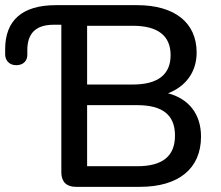

<svg xmlns="http://www.w3.org/2000/svg" viewBox="-20 -725 857 745"><path d="M523 0C672 0 760 -70 760 -195C760 -283 712 -342 632 -363C700 -389 743 -445 743 -521C743 -637 658 -705 512 -705H197C65 -705 0 -645 0 -534V-514C0 -493 14 -472 43 -472C73 -472 86 -492 86 -511V-530C86 -597 120 -629 189 -629H218V-56C218 -20 238 0 274 0ZM318 -625H495C593 -625 642 -586 642 -511C642 -436 593 -397 495 -397H318ZM318 -317H512C611 -317 659 -279 659 -199C659 -119 611 -80 512 -80H318Z"/></svg>

Font: Nunito SemiBold
Style: Regular
Weight: 600
Designer: Vernon Adams
Foundry: Vernon Adams
Version: Version 3.602